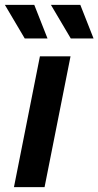

<svg xmlns="http://www.w3.org/2000/svg" viewBox="-28 -764 402 784"><path d="M29 0 135 -534H260L154 0ZM261 -607 180 -744H300L354 -607ZM73 -607 -8 -744H112L166 -607Z"/></svg>

Font: Montserrat Thin SemiBold
Style: Italic
Weight: 600
Italic angle: -11.3°
Version: Version 9.000